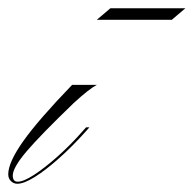

<svg xmlns="http://www.w3.org/2000/svg" viewBox="-83 -439 470 466"><path d="M-41 7Q-50 7 -56.5 0.5Q-63 -6 -63 -16Q-63 -45 -26.5 -96.5Q10 -148 92 -233H152Q133 -223 96 -189Q14 -110 -19 -71Q-52 -32 -52 -13Q-52 2 -40 2Q-26 2 -0.5 -14.5Q25 -31 56.5 -59Q88 -87 117 -120L126 -130H134L127 -122Q94 -85 61 -55.5Q28 -26 1.5 -9.5Q-25 7 -41 7ZM152 -391 185 -419H367L334 -391Z"/></svg>

Font: Ballet 72pt
Style: Regular
Weight: 400
Designer: Maximiliano R. Sproviero
Foundry: Omnibus-Type
Version: Version 1.100; ttfautohint (v1.8.3)